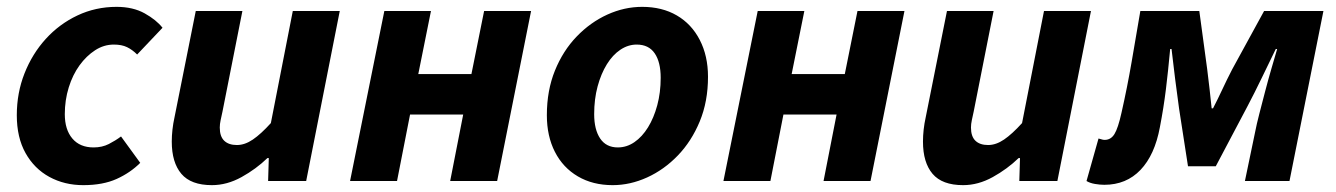

<svg xmlns="http://www.w3.org/2000/svg" viewBox="-20 -528 3896 560"><path d="M223 12Q168 12 124 -12Q80 -36 54.5 -81.5Q29 -127 29 -192Q29 -257 51.5 -314Q74 -371 113.5 -414.5Q153 -458 206 -483Q259 -508 320 -508Q368 -508 402 -489Q436 -470 454 -447L380 -369Q366 -383 350.5 -390.5Q335 -398 312 -398Q283 -398 257.5 -381.5Q232 -365 212 -337.5Q192 -310 180.5 -273Q169 -236 169 -195Q169 -150 191 -124Q213 -98 253 -98Q278 -98 297.5 -108Q317 -118 333 -130L389 -53Q360 -24 320 -6Q280 12 223 12Z M598 12Q537 12 509 -21Q481 -54 481 -115Q481 -132 483 -150Q485 -168 489 -186L551 -496H687L629 -203Q626 -189 623.5 -177.5Q621 -166 621 -156Q621 -130 634 -117.5Q647 -105 671 -105Q694 -105 717.5 -121Q741 -137 770 -169L834 -496H971L873 0H762L764 -67H760Q727 -35 684.5 -11.5Q642 12 598 12Z M1001 0 1101 -496H1237L1200 -312H1355L1392 -496H1529L1430 0H1293L1331 -194H1176L1138 0Z M1767 12Q1709 12 1665.5 -13.5Q1622 -39 1598.5 -85Q1575 -131 1575 -192Q1575 -264 1598.5 -322Q1622 -380 1662 -421.5Q1702 -463 1751.5 -485.5Q1801 -508 1853 -508Q1911 -508 1954 -483Q1997 -458 2021 -411.5Q2045 -365 2045 -304Q2045 -232 2021 -174Q1997 -116 1957 -74.5Q1917 -33 1867.5 -10.5Q1818 12 1767 12ZM1782 -98Q1808 -98 1830.5 -113.5Q1853 -129 1870 -156.5Q1887 -184 1897 -221Q1907 -258 1907 -301Q1907 -347 1889.5 -372.5Q1872 -398 1837 -398Q1812 -398 1789.5 -383Q1767 -368 1750 -340.5Q1733 -313 1723 -276Q1713 -239 1713 -195Q1713 -150 1730.5 -124Q1748 -98 1782 -98Z M2090 0 2190 -496H2326L2289 -312H2444L2481 -496H2618L2519 0H2382L2420 -194H2265L2227 0Z M2789 12Q2728 12 2700 -21Q2672 -54 2672 -115Q2672 -132 2674 -150Q2676 -168 2680 -186L2742 -496H2878L2820 -203Q2817 -189 2814.5 -177.5Q2812 -166 2812 -156Q2812 -130 2825 -117.5Q2838 -105 2862 -105Q2885 -105 2908.5 -121Q2932 -137 2961 -169L3025 -496H3162L3064 0H2953L2955 -67H2951Q2918 -35 2875.5 -11.5Q2833 12 2789 12Z M3201 11Q3188 11 3173.5 8.5Q3159 6 3149 0L3184 -124Q3189 -123 3193 -121.5Q3197 -120 3202 -120Q3220 -120 3230.5 -137Q3241 -154 3251 -199Q3268 -274 3280.5 -347Q3293 -420 3306 -496H3478L3501 -326Q3505 -296 3508 -267.5Q3511 -239 3514 -212H3518Q3532 -239 3545 -267Q3558 -295 3574 -326L3667 -496H3840L3741 0H3611L3641 -144Q3645 -165 3653 -196Q3661 -227 3670 -261.5Q3679 -296 3688.5 -328.5Q3698 -361 3705 -385H3701Q3682 -346 3660.5 -301.5Q3639 -257 3619 -219L3526 -43H3445L3419 -211Q3413 -253 3407.5 -297.5Q3402 -342 3397 -385H3393Q3387 -320 3380.5 -267Q3374 -214 3363 -157Q3348 -76 3306.5 -32.5Q3265 11 3201 11Z"/></svg>

Font: Source Sans 3
Style: Bold Italic
Weight: 700
Italic angle: -11°
Designer: Paul D. Hunt
Foundry: Adobe
Version: Version 3.052;hotconv 1.1.0;makeotfexe 2.6.0